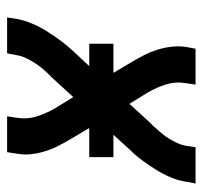

<svg xmlns="http://www.w3.org/2000/svg" viewBox="-35 -535 570 540"><g transform="rotate(-90 250.0 -265.0)"><path d="M4 0 9 -27Q12 -48 21 -69.5Q30 -91 42.5 -111Q55 -131 69 -150Q83 -169 100 -186L141 -231H78V-299H160L129 -351Q119 -368 110 -385.5Q101 -403 95 -422Q89 -441 86.5 -461.5Q84 -482 88 -504L92 -530H193L189 -504Q184 -474 192.5 -447Q201 -420 215 -396L247 -344L302 -404Q304 -406 306.5 -408.5Q309 -411 311 -413Q321 -423 329.5 -433.5Q338 -444 345 -455.5Q352 -467 357.5 -479Q363 -491 365 -504L370 -530H471L467 -504Q463 -482 454 -460.5Q445 -439 432.5 -419Q420 -399 406 -380Q392 -361 376 -344L334 -299H397V-231H315L346 -179Q356 -162 365 -144.5Q374 -127 380 -108Q386 -89 388.5 -68.5Q391 -48 388 -27L383 0H282L286 -27Q291 -56 282.5 -83Q274 -110 260 -134L228 -186L173 -126Q171 -124 168.5 -121.5Q166 -119 164 -117Q155 -107 146 -96.5Q137 -86 130 -74.5Q123 -63 117.5 -51Q112 -39 110 -27L106 0Z"/></g></svg>

Font: Iosevka Curly Semibold Oblique
Style: Regular
Weight: 600
Italic angle: -9°
Monospace: yes
Designer: Belleve Invis
Foundry: Belleve Invis
Version: Version 11.1.0; ttfautohint (v1.8.3)